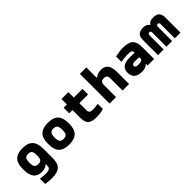

<svg xmlns="http://www.w3.org/2000/svg" viewBox="175 -1877 3249 3249"><g transform="rotate(-45 1800.0 -252.5)"><path d="M50 -256V-244C50 -59 120 9 248 9C319 9 354 -19 377 -35H384V-7C384 49 363 77 269 77C232 77 176 70 139 65V192C201 201 240 205 285 205C479 205 539 135 539 -35V-250C539 -429 460 -509 296 -509C131 -509 50 -435 50 -256ZM205 -248V-252C205 -346 231 -373 296 -373C360 -373 384 -346 384 -252V-248C384 -154 360 -127 296 -127C231 -127 205 -154 205 -248Z M653 -256V-244C653 -65 734 9 900 9C1068 9 1148 -65 1148 -244V-256C1148 -435 1068 -509 900 -509C734 -509 653 -435 653 -256ZM807 -248V-252C807 -346 835 -373 900 -373C967 -373 993 -346 993 -252V-248C993 -154 967 -127 900 -127C835 -127 807 -154 807 -248Z M1598 -126C1539 -126 1515 -148 1515 -192V-366H1723V-500H1515V-630H1350V-500H1272V-366H1350V-184C1350 -35 1406 9 1564 9C1620 9 1675 0 1727 -14V-139C1676 -130 1643 -126 1598 -126Z M1871 -710V0H2026V-291C2026 -348 2047 -373 2105 -373C2161 -373 2183 -348 2183 -291V0H2339V-295C2339 -442 2279 -509 2169 -509C2111 -509 2069 -489 2034 -463H2026V-710Z M2696 -509C2634 -509 2588 -501 2513 -486V-356C2576 -367 2624 -373 2669 -373C2760 -373 2781 -359 2781 -317V-309C2726 -311 2684 -311 2663 -311C2525 -311 2455 -260 2455 -156C2455 -46 2519 9 2645 9C2697 9 2745 -3 2777 -41H2781V0H2938V-280C2938 -443 2877 -509 2696 -509ZM2611 -162C2611 -188 2633 -203 2672 -203C2698 -203 2741 -202 2781 -201V-170C2781 -136 2759 -120 2674 -120C2633 -120 2611 -133 2611 -162Z M3031 -360V0H3166V-335C3166 -365 3176 -378 3199 -378C3223 -378 3232 -365 3232 -335V0H3368V-335C3368 -365 3377 -378 3401 -378C3424 -378 3433 -365 3433 -335V0H3569V-360C3569 -464 3524 -509 3419 -509C3357 -509 3332 -493 3303 -456H3297C3267 -493 3242 -509 3182 -509C3076 -509 3031 -464 3031 -360Z"/></g></svg>

Font: LT Wave Mono Black
Style: Regular
Weight: 900
Designer: Daniel Lyons
Version: Version 2.5 (Glyphs App)